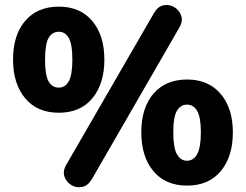

<svg xmlns="http://www.w3.org/2000/svg" viewBox="-20 -743 999 780"><path d="M353 -15Q337 12 313.5 16.5Q290 21 270 9Q250 -3 242 -25.5Q234 -48 250 -75L605 -689Q621 -717 644.5 -721.5Q668 -726 688 -714Q708 -702 716 -679.5Q724 -657 708 -630ZM219 -285Q131 -285 82 -344Q33 -403 33 -501Q33 -601 82.5 -658.5Q132 -716 219 -716Q306 -716 355 -657.5Q404 -599 404 -501Q404 -403 355.5 -344Q307 -285 219 -285ZM219 -387Q245 -387 259.5 -413Q274 -439 274 -501Q274 -563 259.5 -588.5Q245 -614 219 -614Q192 -614 177.5 -589Q163 -564 163 -501Q163 -437 177.5 -412Q192 -387 219 -387ZM740 11Q652 11 603 -48Q554 -107 554 -205Q554 -305 603.5 -362.5Q653 -420 740 -420Q827 -420 876.5 -361.5Q926 -303 926 -205Q926 -107 877 -48Q828 11 740 11ZM740 -90Q766 -90 781 -117Q796 -144 796 -205Q796 -267 781 -292.5Q766 -318 740 -318Q714 -318 699 -293.5Q684 -269 684 -205Q684 -142 699 -116Q714 -90 740 -90Z"/></svg>

Font: Chiron GoRound TC EB
Style: Regular
Weight: 700
Designer: Ryoko NISHIZUKA 西塚涼子 (kana, bopomofo & ideographs); Paul D. Hunt (Latin, Greek & Cyrillic); Sandoll Communications 산돌커뮤니
Foundry: Adobe
Version: Version 1.000;hotconv 1.1.1;makeotfexe 2.6.0